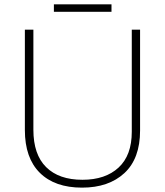

<svg xmlns="http://www.w3.org/2000/svg" viewBox="-20 -850 756 880"><path d="M622 -252Q622 -123 550 -56.5Q478 10 356 10Q231 10 162.5 -58Q94 -126 94 -254V-714H133V-255Q133 -142 191.5 -84Q250 -26 358 -26Q463 -26 523.5 -82Q584 -138 584 -246V-714H622ZM491 -830V-796H227V-830Z"/></svg>

Font: Noto Sans Arabic UI XLt
Style: Regular
Weight: 200
Designer: Monotype Design Team, Nadine Chahine and Nizar Qandah
Foundry: Monotype Imaging Inc.
Version: Version 2.010; ttfautohint (v1.8.4.7-5d5b)